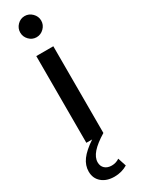

<svg xmlns="http://www.w3.org/2000/svg" viewBox="-250 -735 715 976"><g transform="rotate(-30 107.0 -247.0)"><path d="M109 -591Q84 -591 66 -609.5Q48 -628 48 -653Q48 -678 66 -696.5Q84 -715 109 -715Q134 -715 152.5 -696.5Q171 -678 171 -653Q171 -628 152.5 -609.5Q134 -591 109 -591ZM159 0Q108 31 83.5 59Q59 87 59 115Q59 138 74 151.5Q89 165 114 165Q126 165 137.5 161.5Q149 158 159 151L175 200Q159 210 139 215.5Q119 221 98 221Q52 221 24 197Q-4 173 -4 133Q-4 97 19 65.5Q42 34 93 0H59V-509H159Z"/></g></svg>

Font: Red Hat Display Medium
Style: Regular
Weight: 500
Designer: Pentagram / MCKL
Foundry: Pentagram / MCKL
Version: Version 1.005; Red Hat Display Medium